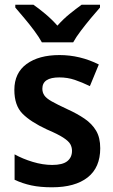

<svg xmlns="http://www.w3.org/2000/svg" viewBox="-20 -786 482 816"><path d="M406 -156Q406 -74 352.5 -32Q299 10 201 10Q151 10 113.5 2Q76 -6 42 -22V-130Q76 -111 119 -98Q162 -85 202 -85Q246 -85 266 -101Q286 -117 286 -145Q286 -160 279 -173Q272 -186 249 -201Q226 -216 179 -236Q110 -268 75.5 -303Q41 -338 41 -404Q41 -476 93 -514Q145 -552 233 -552Q320 -552 400 -512L362 -420Q329 -436 298 -446.5Q267 -457 232 -457Q160 -457 160 -409Q160 -393 168.5 -380.5Q177 -368 200 -355Q223 -342 266 -322Q308 -303 339.5 -281.5Q371 -260 388.5 -230.5Q406 -201 406 -156ZM158 -606Q146 -628 126 -655Q106 -682 84 -708Q62 -734 45 -754V-766H122Q145 -750 172.5 -727Q200 -704 224 -677Q249 -705 275.5 -726.5Q302 -748 327 -766H405V-754Q388 -735 366 -708.5Q344 -682 323.5 -655Q303 -628 291 -606Z"/></svg>

Font: Noto Sans Malayalam SemiCondensed SemiBold
Style: Regular
Weight: 600
Width: 4
Designer: Jelle Bosma - Monotype Design Team
Foundry: Monotype Imaging Inc.
Version: Version 2.104; ttfautohint (v1.8.4.7-5d5b)